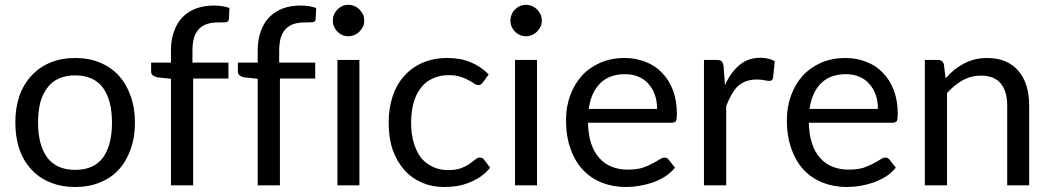

<svg xmlns="http://www.w3.org/2000/svg" viewBox="-20 -749 4245 776"><path d="M284.2 -514.6Q339.8 -514.6 383.8 -496.1Q428.7 -477.5 460 -443.4Q491.2 -409.2 507.8 -361.3Q525.4 -313.5 525.4 -253.9Q525.4 -193.4 507.8 -145.5Q491.2 -97.7 460 -63.5Q428.7 -29.3 383.8 -11.7Q339.8 6.8 284.2 6.8Q227.5 6.8 183.6 -11.7Q138.7 -29.3 107.4 -63.5Q75.2 -97.7 58.6 -145.5Q42 -193.4 42 -253.9Q42 -313.5 58.6 -361.3Q75.2 -409.2 107.4 -443.4Q138.7 -477.5 183.6 -496.1Q227.5 -514.6 284.2 -514.6ZM284.2 -62.5Q359.4 -62.5 396.5 -112.3Q432.6 -163.1 432.6 -252.9Q432.6 -343.8 396.5 -393.6Q359.4 -444.3 284.2 -444.3Q246.1 -444.3 217.8 -431.6Q189.5 -418.9 170.9 -393.6Q152.3 -369.1 142.6 -334Q133.8 -297.9 133.8 -252.9Q133.8 -163.1 170.9 -112.3Q208 -62.5 284.2 -62.5Z M670.9 0Q670.9 -107.4 670.9 -430.7Q657.2 -431.6 615.2 -436.5Q604.5 -439.5 597.7 -444.3Q590.8 -450.2 590.8 -460Q590.8 -471.7 590.8 -496.1Q611.3 -496.1 670.9 -496.1Q670.9 -508.8 670.9 -545.9Q670.9 -588.9 683.6 -623Q695.3 -656.2 717.8 -679.7Q741.2 -703.1 772.5 -714.8Q804.7 -726.6 844.7 -726.6Q878.9 -726.6 907.2 -716.8Q906.2 -702.1 905.3 -672.9Q904.3 -660.2 892.6 -659.2Q879.9 -658.2 859.4 -658.2Q835.9 -658.2 817.4 -652.3Q798.8 -646.5 785.2 -632.8Q771.5 -619.1 764.6 -597.7Q757.8 -575.2 757.8 -543Q757.8 -527.3 757.8 -496.1Q793.9 -496.1 903.3 -496.1Q903.3 -480.5 903.3 -431.6Q867.2 -431.6 760.7 -431.6Q760.7 -324.2 760.7 0Q738.3 0 670.9 0Z M1021.5 0Q1021.5 -107.4 1021.5 -430.7Q1007.8 -431.6 965.8 -436.5Q955.1 -439.5 948.2 -444.3Q941.4 -450.2 941.4 -460Q941.4 -471.7 941.4 -496.1Q961.9 -496.1 1021.5 -496.1Q1021.5 -508.8 1021.5 -545.9Q1021.5 -588.9 1034.2 -623Q1045.9 -656.2 1068.4 -679.7Q1091.8 -703.1 1123 -714.8Q1155.3 -726.6 1195.3 -726.6Q1229.5 -726.6 1257.8 -716.8Q1256.8 -702.1 1255.9 -672.9Q1254.9 -660.2 1243.2 -659.2Q1230.5 -658.2 1210 -658.2Q1186.5 -658.2 1168 -652.3Q1149.4 -646.5 1135.7 -632.8Q1122.1 -619.1 1115.2 -597.7Q1108.4 -575.2 1108.4 -543Q1108.4 -527.3 1108.4 -496.1Q1144.5 -496.1 1253.9 -496.1Q1253.9 -480.5 1253.9 -431.6Q1217.8 -431.6 1111.3 -431.6Q1111.3 -324.2 1111.3 0Q1088.9 0 1021.5 0Z M1432.6 -506.8Q1432.6 -379.9 1432.6 0Q1411.1 0 1343.8 0Q1343.8 -79.1 1343.8 -316.4Q1343.8 -364.3 1343.8 -506.8Q1366.2 -506.8 1432.6 -506.8ZM1452.1 -665Q1452.1 -652.3 1447.3 -641.6Q1441.4 -629.9 1432.6 -621.1Q1423.8 -612.3 1412.1 -607.4Q1400.4 -602.5 1387.7 -602.5Q1375 -602.5 1363.3 -607.4Q1352.5 -612.3 1343.8 -621.1Q1335 -629.9 1330.1 -641.6Q1325.2 -652.3 1325.2 -665Q1325.2 -678.7 1330.1 -690.4Q1335 -702.1 1343.8 -710.9Q1352.5 -719.7 1363.3 -724.6Q1375 -729.5 1387.7 -729.5Q1400.4 -729.5 1412.1 -724.6Q1423.8 -719.7 1432.6 -710.9Q1441.4 -702.1 1447.3 -690.4Q1452.1 -678.7 1452.1 -665Z M1931.6 -416Q1927.7 -411.1 1923.8 -408.2Q1919.9 -405.3 1913.1 -405.3Q1905.3 -405.3 1896.5 -411.1Q1887.7 -418 1874 -424.8Q1860.4 -432.6 1841.8 -438.5Q1822.3 -445.3 1793.9 -445.3Q1756.8 -445.3 1728.5 -431.6Q1700.2 -418.9 1680.7 -393.6Q1661.1 -368.2 1651.4 -333Q1641.6 -297.9 1641.6 -253.9Q1641.6 -207 1652.3 -171.9Q1663.1 -135.7 1681.6 -111.3Q1701.2 -87.9 1728.5 -75.2Q1755.9 -61.5 1790 -61.5Q1822.3 -61.5 1843.8 -69.3Q1864.3 -77.1 1877.9 -86.9Q1891.6 -96.7 1901.4 -104.5Q1910.2 -112.3 1918.9 -112.3Q1930.7 -112.3 1936.5 -103.5Q1944.3 -92.8 1960.9 -71.3Q1944.3 -50.8 1923.8 -36.1Q1902.3 -21.5 1877.9 -11.7Q1854.5 -2 1828.1 2.9Q1801.8 6.8 1773.4 6.8Q1726.6 6.8 1685.5 -10.7Q1644.5 -28.3 1615.2 -60.5Q1585 -94.7 1567.4 -142.6Q1550.8 -191.4 1550.8 -253.9Q1550.8 -309.6 1566.4 -358.4Q1582 -406.2 1612.3 -440.4Q1642.6 -475.6 1687.5 -495.1Q1731.4 -514.6 1789.1 -514.6Q1842.8 -514.6 1882.8 -497.1Q1923.8 -480.5 1955.1 -448.2Q1947.3 -437.5 1931.6 -416Z M2150.4 -506.8Q2150.4 -379.9 2150.4 0Q2128.9 0 2061.5 0Q2061.5 -79.1 2061.5 -316.4Q2061.5 -364.3 2061.5 -506.8Q2084 -506.8 2150.4 -506.8ZM2169.9 -665Q2169.9 -652.3 2165 -641.6Q2159.2 -629.9 2150.4 -621.1Q2141.6 -612.3 2129.9 -607.4Q2118.2 -602.5 2105.5 -602.5Q2092.8 -602.5 2081.1 -607.4Q2070.3 -612.3 2061.5 -621.1Q2052.7 -629.9 2047.9 -641.6Q2043 -652.3 2043 -665Q2043 -678.7 2047.9 -690.4Q2052.7 -702.1 2061.5 -710.9Q2070.3 -719.7 2081.1 -724.6Q2092.8 -729.5 2105.5 -729.5Q2118.2 -729.5 2129.9 -724.6Q2141.6 -719.7 2150.4 -710.9Q2159.2 -702.1 2165 -690.4Q2169.9 -678.7 2169.9 -665Z M2635.7 -308.6Q2635.7 -339.8 2627 -365.2Q2618.2 -390.6 2601.6 -409.2Q2585 -428.7 2561.5 -438.5Q2537.1 -449.2 2506.8 -449.2Q2442.4 -449.2 2405.3 -412.1Q2368.2 -374 2359.4 -308.6Q2451.2 -308.6 2635.7 -308.6ZM2708 -71.3Q2691.4 -50.8 2668.9 -36.1Q2645.5 -21.5 2619.1 -11.7Q2592.8 -2.9 2565.4 2Q2537.1 6.8 2509.8 6.8Q2457 6.8 2413.1 -10.7Q2368.2 -28.3 2335.9 -62.5Q2303.7 -96.7 2286.1 -147.5Q2267.6 -198.2 2267.6 -263.7Q2267.6 -316.4 2284.2 -362.3Q2300.8 -408.2 2331.1 -442.4Q2361.3 -475.6 2405.3 -495.1Q2449.2 -514.6 2504.9 -514.6Q2549.8 -514.6 2588.9 -499Q2627.9 -484.4 2655.3 -455.1Q2683.6 -426.8 2700.2 -383.8Q2715.8 -341.8 2715.8 -288.1Q2715.8 -266.6 2711.9 -259.8Q2707 -252.9 2694.3 -252.9Q2582 -252.9 2356.4 -252.9Q2357.4 -205.1 2369.1 -169.9Q2380.9 -133.8 2402.3 -110.4Q2422.9 -86.9 2452.1 -75.2Q2481.4 -63.5 2516.6 -63.5Q2550.8 -63.5 2575.2 -70.3Q2598.6 -78.1 2616.2 -87.9Q2633.8 -96.7 2645.5 -104.5Q2657.2 -112.3 2666 -112.3Q2676.8 -112.3 2682.6 -103.5Q2691.4 -92.8 2708 -71.3Z M2910.2 -405.3Q2933.6 -457 2968.8 -486.3Q3003.9 -515.6 3054.7 -515.6Q3070.3 -515.6 3085 -511.7Q3099.6 -508.8 3111.3 -501Q3109.4 -478.5 3104.5 -434.6Q3101.6 -421.9 3089.8 -421.9Q3083 -421.9 3069.3 -424.8Q3055.7 -427.7 3039.1 -427.7Q3014.6 -427.7 2996.1 -420.9Q2977.5 -414.1 2961.9 -400.4Q2948.2 -386.7 2936.5 -366.2Q2924.8 -345.7 2915 -320.3Q2915 -212.9 2915 0Q2892.6 0 2825.2 0Q2825.2 -79.1 2825.2 -316.4Q2825.2 -364.3 2825.2 -506.8Q2837.9 -506.8 2876 -506.8Q2890.6 -506.8 2896.5 -501Q2902.3 -495.1 2904.3 -482.4Q2906.2 -456.1 2910.2 -405.3Z M3528.3 -308.6Q3528.3 -339.8 3519.5 -365.2Q3510.7 -390.6 3494.1 -409.2Q3477.5 -428.7 3454.1 -438.5Q3429.7 -449.2 3399.4 -449.2Q3335 -449.2 3297.9 -412.1Q3260.7 -374 3252 -308.6Q3343.8 -308.6 3528.3 -308.6ZM3600.6 -71.3Q3584 -50.8 3561.5 -36.1Q3538.1 -21.5 3511.7 -11.7Q3485.4 -2.9 3458 2Q3429.7 6.8 3402.3 6.8Q3349.6 6.8 3305.7 -10.7Q3260.7 -28.3 3228.5 -62.5Q3196.3 -96.7 3178.7 -147.5Q3160.2 -198.2 3160.2 -263.7Q3160.2 -316.4 3176.8 -362.3Q3193.4 -408.2 3223.6 -442.4Q3253.9 -475.6 3297.9 -495.1Q3341.8 -514.6 3397.5 -514.6Q3442.4 -514.6 3481.4 -499Q3520.5 -484.4 3547.9 -455.1Q3576.2 -426.8 3592.8 -383.8Q3608.4 -341.8 3608.4 -288.1Q3608.4 -266.6 3604.5 -259.8Q3599.6 -252.9 3586.9 -252.9Q3474.6 -252.9 3249 -252.9Q3250 -205.1 3261.7 -169.9Q3273.4 -133.8 3294.9 -110.4Q3315.4 -86.9 3344.7 -75.2Q3374 -63.5 3409.2 -63.5Q3443.4 -63.5 3467.8 -70.3Q3491.2 -78.1 3508.8 -87.9Q3526.4 -96.7 3538.1 -104.5Q3549.8 -112.3 3558.6 -112.3Q3569.3 -112.3 3575.2 -103.5Q3584 -92.8 3600.6 -71.3Z M3801.8 -432.6Q3818.4 -451.2 3836.9 -466.8Q3855.5 -481.4 3876 -492.2Q3896.5 -502.9 3919.9 -508.8Q3943.4 -514.6 3970.7 -514.6Q4011.7 -514.6 4043.9 -501Q4075.2 -487.3 4096.7 -461.9Q4118.2 -436.5 4128.9 -401.4Q4139.6 -365.2 4139.6 -322.3Q4139.6 -214.8 4139.6 0Q4117.2 0 4050.8 0Q4050.8 -81.1 4050.8 -322.3Q4050.8 -379.9 4024.4 -412.1Q3998 -443.4 3944.3 -443.4Q3905.3 -443.4 3871.1 -424.8Q3836.9 -405.3 3807.6 -373Q3807.6 -249 3807.6 0Q3785.2 0 3717.8 0Q3717.8 -79.1 3717.8 -316.4Q3717.8 -364.3 3717.8 -506.8Q3731.4 -506.8 3771.5 -506.8Q3790 -506.8 3794.9 -488.3Q3796.9 -469.7 3801.8 -432.6Z"/></svg>

Font: Lato
Style: Regular
Weight: 400
Designer: Lukasz Dziedzic with Adam Twardoch and Botio Nikoltchev
Version: Version 2.015; 2015-08-06; http://www.latofonts.com/